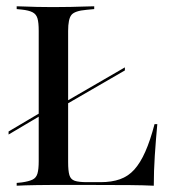

<svg xmlns="http://www.w3.org/2000/svg" viewBox="-20 -591 549 611"><path d="M147.6 -233.9V-243.5L377.4 -376.6V-366.9ZM7.3 -162.9V-172.6L147.6 -255.6V-246ZM140.3 -2.4Q117.7 -2.4 97.2 -2Q76.6 -1.6 60.5 -1.2Q44.4 -0.8 33.1 0V-8.9L49.2 -10.5Q71.8 -13.7 83.5 -19.4Q95.2 -25 99.2 -38.7Q103.2 -52.4 103.2 -78.2V-369.4H196.8V-75Q196.8 -47.6 200.8 -33.9Q204.8 -20.2 217.7 -15.7Q230.6 -11.3 257.3 -11.3H300Q335.5 -11.3 361.7 -20.6Q387.9 -29.8 407.3 -51.2Q426.6 -72.6 442.3 -108.1Q458.1 -143.5 471.8 -196H480.6Q475.8 -144.4 472.6 -95.6Q469.4 -46.8 469.4 0Q437.9 -1.6 392.7 -2Q347.6 -2.4 280.6 -2.4H149.2ZM140.3 -568.5H150H156.5Q181.5 -568.5 205.2 -569Q229 -569.4 248 -570.2Q266.9 -571 279.8 -571V-562.1L254.8 -559.7Q217.7 -556.5 207.3 -543.5Q196.8 -530.6 196.8 -492.7V-369.4H103.2V-492.7Q103.2 -519.4 99.2 -532.7Q95.2 -546 83.5 -552Q71.8 -558.1 49.2 -560.5L33.1 -562.1V-571Q44.4 -571 60.5 -570.2Q76.6 -569.4 97.2 -569Q117.7 -568.5 140.3 -568.5Z"/></svg>

Font: Playfair 144pt SemiCondensed Medium
Style: Regular
Weight: 500
Width: 4
Designer: Claus Eggers Sørensen
Foundry: Claus Eggers Sørensen
Version: Version 2.203